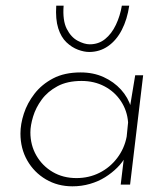

<svg xmlns="http://www.w3.org/2000/svg" viewBox="-20 -650 593 676"><path d="M235 6Q183 6 141.5 -18.5Q100 -43 76 -85Q52 -127 52 -180Q52 -213 64 -250Q76 -287 101.5 -320Q127 -353 167 -374Q207 -395 264 -395Q309 -395 345 -378.5Q381 -362 406 -334.5Q431 -307 442 -271L435 -258L456 -385H484L438 0H405L419 -117L423 -100Q412 -79 393 -60Q374 -41 350 -26Q326 -11 296.5 -2.5Q267 6 235 6ZM249 -23Q293 -23 330 -41.5Q367 -60 392.5 -93.5Q418 -127 426 -169L431 -219Q428 -260 406 -293.5Q384 -327 348 -346Q312 -365 267 -365Q217 -365 182.5 -346.5Q148 -328 127 -299.5Q106 -271 96.5 -239.5Q87 -208 87 -184Q87 -139 108 -102.5Q129 -66 165.5 -44.5Q202 -23 249 -23ZM294 -467Q276 -467 254.5 -475Q233 -483 214 -501Q195 -519 185 -550.5Q175 -582 178 -630H204Q200 -578 215 -548.5Q230 -519 253.5 -506.5Q277 -494 296 -494Q327 -494 350 -512.5Q373 -531 388 -562.5Q403 -594 409 -630H435Q428 -582 409 -545Q390 -508 360.5 -487.5Q331 -467 294 -467Z"/></svg>

Font: Josefin Sans Thin ExtraLight
Style: Italic
Weight: 250
Italic angle: -7°
Version: Version 2.000